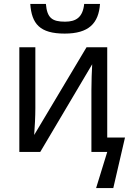

<svg xmlns="http://www.w3.org/2000/svg" viewBox="-20 -778 670 983"><path d="M311 -606C434 -606 485 -658 492 -758H411C404 -689 369 -667 313 -667C247 -667 221 -686 215 -758H135C142 -656 184 -606 311 -606ZM472 185H560L620 -74H529V-536H423L155 -87C158 -127 161 -181 161 -224V-536H79V0H186L452 -449C450 -419 448 -357 448 -317V0H529Z"/></svg>

Font: Noto Sans Thai
Style: Regular
Weight: 400
Designer: Monotype Design Team
Foundry: Monotype Imaging Inc.
Version: Version 1.901